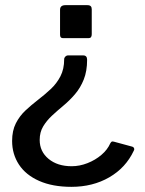

<svg xmlns="http://www.w3.org/2000/svg" viewBox="-20 -550 562 745"><path d="M213 -512Q213 -530 234 -530H319Q328 -530 332 -526Q336 -522 336 -514V-417Q336 -402 324 -402H224Q213 -402 213 -415ZM493 19Q499 21 500.5 26Q502 31 499 35Q468 101 404 138Q340 175 257 175Q184 175 132 152Q80 129 53.5 88.5Q27 48 27 -3Q27 -43 41.5 -71.5Q56 -100 79 -121.5Q102 -143 128 -163Q154 -183 177 -204.5Q200 -226 214.5 -254Q229 -282 229 -320Q229 -326 233.5 -330.5Q238 -335 244 -335H303Q318 -335 318 -318Q318 -274 305 -241.5Q292 -209 271 -184.5Q250 -160 226.5 -140.5Q203 -121 182 -101.5Q161 -82 147.5 -59.5Q134 -37 134 -7Q134 38 168.5 66.5Q203 95 258 95Q289 95 319.5 83Q350 71 373.5 51Q397 31 408 6Q411 1 413.5 -0.5Q416 -2 423 0Z"/></svg>

Font: Libre Franklin Thin Medium
Style: Regular
Weight: 500
Version: Version 3.000